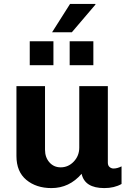

<svg xmlns="http://www.w3.org/2000/svg" viewBox="-20 -951 652 981"><path d="M338 -931H467L468 -928L347 -786H246ZM253 -740V-618H132V-740ZM457 -740V-618H336V-740ZM210 -511V-186Q210 -147 232.5 -121.5Q255 -96 290 -96Q329 -96 357 -125.5Q385 -155 385 -197V-511H531V-120Q531 -105 540 -97.5Q549 -90 560 -90Q579 -90 601 -101V-11Q564 10 513 10Q413 10 397 -63Q334 10 243 10Q165 10 114.5 -32Q64 -74 64 -154V-511Z"/></svg>

Font: Chivo
Style: Bold
Weight: 700
Designer: Hector Gatti
Foundry: Omnibus-Type
Version: Version 1.007;PS 001.007;hotconv 1.0.88;makeotf.lib2.5.64775